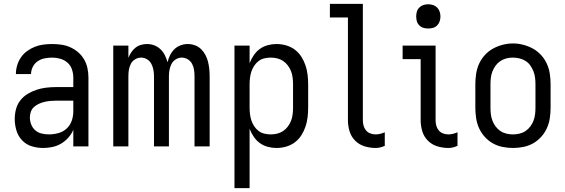

<svg xmlns="http://www.w3.org/2000/svg" viewBox="-20 -755 2915 990"><path d="M202 8Q172 8 143 -1Q114 -10 93.5 -32Q73 -54 64.5 -83Q56 -112 56 -141Q56 -167 62.5 -192Q69 -217 84.5 -237Q100 -257 122 -270.5Q144 -284 168.5 -292Q193 -300 218 -303Q243 -306 269 -306H358V-355Q358 -376 351 -397Q344 -418 328 -432Q312 -446 291 -452Q270 -458 249 -458Q229 -458 209.5 -454Q190 -450 174 -439Q158 -428 149 -410Q140 -392 140 -373Q140 -373 140 -373Q140 -373 140 -373Q140 -373 140 -373Q140 -373 140 -373Q140 -373 140 -373Q140 -373 140 -373H62Q62 -373 62 -373Q62 -373 62 -373Q62 -396 68.5 -418Q75 -440 88 -459Q101 -478 119.5 -491.5Q138 -505 159 -513.5Q180 -522 203 -525Q226 -528 249 -528Q273 -528 297 -524.5Q321 -521 343 -511Q365 -501 383.5 -485Q402 -469 414 -448Q426 -427 431 -403Q436 -379 436 -355V0H358V-86Q349 -64 332.5 -45.5Q316 -27 295 -14.5Q274 -2 250 3Q226 8 202 8ZM232 -62Q256 -62 280.5 -68.5Q305 -75 323 -91.5Q341 -108 349.5 -131.5Q358 -155 358 -180V-236H269Q254 -236 238.5 -234.5Q223 -233 208.5 -229.5Q194 -226 180 -219.5Q166 -213 155 -203Q144 -193 139 -178.5Q134 -164 134 -149Q134 -131 141 -113Q148 -95 162 -83Q176 -71 194.5 -66.5Q213 -62 232 -62Z M564 0V-520H642V-457Q648 -472 657 -485.5Q666 -499 678.5 -509Q691 -519 706.5 -523.5Q722 -528 738 -528Q758 -528 776 -521Q794 -514 808 -500.5Q822 -487 830.5 -469.5Q839 -452 844 -434Q848 -452 856.5 -469.5Q865 -487 878.5 -500.5Q892 -514 910.5 -521Q929 -528 948 -528Q967 -528 985 -521.5Q1003 -515 1016.5 -502Q1030 -489 1039 -472Q1048 -455 1052.5 -437Q1057 -419 1059 -400Q1061 -381 1061 -362V0H983V-362Q983 -379 980.5 -395Q978 -411 970.5 -425.5Q963 -440 948.5 -449Q934 -458 917 -458Q901 -458 886.5 -449Q872 -440 864.5 -425.5Q857 -411 854 -395Q851 -379 851 -362V0H774V-362Q774 -379 771 -395Q768 -411 760.5 -425.5Q753 -440 738.5 -449Q724 -458 708 -458Q691 -458 676.5 -449Q662 -440 654.5 -425.5Q647 -411 644.5 -395Q642 -379 642 -362V0Z M1189 215V-520H1267V-429Q1275 -450 1288 -469.5Q1301 -489 1319.5 -502.5Q1338 -516 1360.5 -522Q1383 -528 1406 -528Q1431 -528 1455.5 -521Q1480 -514 1500 -499Q1520 -484 1533.5 -463Q1547 -442 1555 -418.5Q1563 -395 1566 -370Q1569 -345 1569 -320V-200Q1569 -175 1566 -150Q1563 -125 1555 -101.5Q1547 -78 1533.5 -57Q1520 -36 1500 -21Q1480 -6 1455.5 1Q1431 8 1406 8Q1383 8 1360.5 2Q1338 -4 1319.5 -17.5Q1301 -31 1288 -50.5Q1275 -70 1267 -91V215ZM1376 -62Q1393 -62 1409.5 -66Q1426 -70 1440 -79.5Q1454 -89 1464.5 -103Q1475 -117 1481 -133Q1487 -149 1489 -166Q1491 -183 1491 -200V-320Q1491 -337 1489 -354Q1487 -371 1481 -387Q1475 -403 1464.5 -417Q1454 -431 1440 -440.5Q1426 -450 1409.5 -454Q1393 -458 1376 -458Q1359 -458 1342.5 -454Q1326 -450 1313 -440Q1300 -430 1290.5 -415.5Q1281 -401 1276 -385.5Q1271 -370 1269 -353.5Q1267 -337 1267 -320V-200Q1267 -183 1269 -166.5Q1271 -150 1276 -134.5Q1281 -119 1290.5 -104.5Q1300 -90 1313 -80Q1326 -70 1342.5 -66Q1359 -62 1376 -62Z M1917 8Q1888 8 1860 -0.5Q1832 -9 1811.5 -29.5Q1791 -50 1782.5 -78Q1774 -106 1774 -135V-665H1681V-735H1851V-135Q1851 -121 1854.5 -107.5Q1858 -94 1867 -83Q1876 -72 1889.5 -67Q1903 -62 1917 -62Q1929 -62 1941 -65Q1953 -68 1964 -73V-3Q1953 2 1941 5Q1929 8 1917 8Z M2292 8Q2263 8 2235 -0.5Q2207 -9 2186.5 -29.5Q2166 -50 2157.5 -78Q2149 -106 2149 -135V-450H2056V-520H2226V-135Q2226 -121 2229.5 -107.5Q2233 -94 2242 -83Q2251 -72 2264.5 -67Q2278 -62 2292 -62Q2304 -62 2316 -65Q2328 -68 2339 -73V-3Q2328 2 2316 5Q2304 8 2292 8ZM2188 -608Q2175 -608 2163 -611.5Q2151 -615 2142 -624Q2133 -633 2129.5 -645Q2126 -657 2126 -670Q2126 -683 2129.5 -695Q2133 -707 2142 -716Q2151 -725 2163 -729Q2175 -733 2188 -733Q2201 -733 2213 -729Q2225 -725 2234 -716Q2243 -707 2247 -695Q2251 -683 2251 -670Q2251 -657 2247 -645Q2243 -633 2234 -624Q2225 -615 2213 -611.5Q2201 -608 2188 -608Z M2625 8Q2598 8 2571 2.5Q2544 -3 2521 -16Q2498 -29 2479.5 -49.5Q2461 -70 2450 -94.5Q2439 -119 2435 -146Q2431 -173 2431 -200V-320Q2431 -347 2435 -374Q2439 -401 2450 -425.5Q2461 -450 2479.5 -470.5Q2498 -491 2521.5 -504Q2545 -517 2571.5 -524Q2598 -531 2625 -531Q2652 -531 2678.5 -524Q2705 -517 2728.5 -504Q2752 -491 2770.5 -470.5Q2789 -450 2800 -425.5Q2811 -401 2815 -374Q2819 -347 2819 -320V-200Q2819 -173 2815 -146Q2811 -119 2800 -94.5Q2789 -70 2770.5 -49.5Q2752 -29 2729 -16Q2706 -3 2679 2.5Q2652 8 2625 8ZM2625 -62Q2642 -62 2659 -66Q2676 -70 2690 -79.5Q2704 -89 2714.5 -103Q2725 -117 2731 -133Q2737 -149 2739 -166Q2741 -183 2741 -200V-320Q2741 -337 2739 -354Q2737 -371 2730.5 -387.5Q2724 -404 2714 -418Q2704 -432 2689.5 -441Q2675 -450 2658 -454Q2641 -458 2623 -458Q2606 -458 2589.5 -453.5Q2573 -449 2559 -439.5Q2545 -430 2535 -416Q2525 -402 2519 -386.5Q2513 -371 2511 -354Q2509 -337 2509 -320V-200Q2509 -183 2511 -166Q2513 -149 2519 -133Q2525 -117 2535.5 -103Q2546 -89 2560 -79.5Q2574 -70 2591 -66Q2608 -62 2625 -62Z"/></svg>

Font: Iosevka Julsh Curly
Style: Regular
Weight: 400
Designer: Belleve Invis
Foundry: Belleve Invis
Version: Version 15.0.2; ttfautohint (v1.8.4)